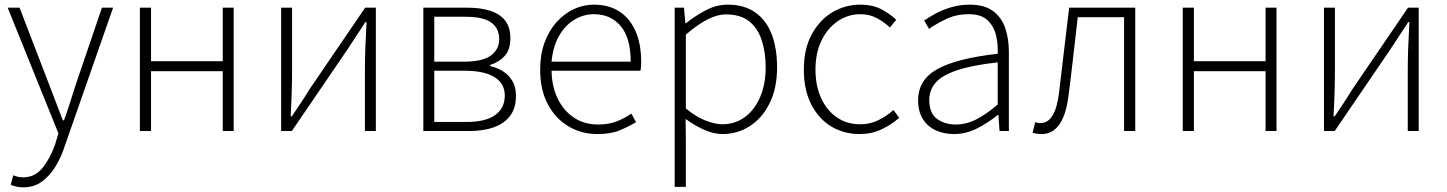

<svg xmlns="http://www.w3.org/2000/svg" viewBox="-20 -563 6218 825"><path d="M80 242Q65 242 51 239Q37 236 26 231L37 190Q45 194 56.5 196.5Q68 199 80 199Q130 199 163 158Q196 117 217 57L231 10L13 -530H64L193 -195Q206 -161 221 -121.5Q236 -82 250 -46H255Q268 -81 280.5 -121Q293 -161 304 -195L418 -530H466L257 68Q243 112 219 151.5Q195 191 161 216.5Q127 242 80 242Z M581 0V-530H629V-300H937V-530H984V0H937V-257H629V0Z M1188 0V-530H1235V-263Q1235 -220 1233.5 -168Q1232 -116 1229 -63H1234Q1251 -88 1272.5 -120.5Q1294 -153 1309 -178L1549 -530H1595V0H1548V-267Q1548 -311 1550 -363Q1552 -415 1555 -468H1550Q1534 -443 1512 -410Q1490 -377 1474 -352L1234 0Z M1799 0V-530H1989Q2047 -530 2088.5 -516Q2130 -502 2151.5 -473.5Q2173 -445 2173 -399Q2173 -349 2148 -322Q2123 -295 2086 -284V-279Q2114 -273 2139 -258Q2164 -243 2180.5 -217Q2197 -191 2197 -151Q2197 -99 2172.5 -66Q2148 -33 2103 -16.5Q2058 0 1996 0ZM1846 -298H1971Q2054 -298 2089.5 -324.5Q2125 -351 2125 -395Q2125 -441 2091 -466Q2057 -491 1980 -491H1846ZM1846 -39H1985Q2066 -39 2107.5 -68.5Q2149 -98 2149 -153Q2149 -204 2105 -231.5Q2061 -259 1977 -259H1846Z M2546 13Q2479 13 2423 -20Q2367 -53 2334 -115Q2301 -177 2301 -264Q2301 -329 2320 -380.5Q2339 -432 2372 -468.5Q2405 -505 2446 -524Q2487 -543 2532 -543Q2595 -543 2640 -514.5Q2685 -486 2710 -431Q2735 -376 2735 -298Q2735 -289 2734.5 -279.5Q2734 -270 2732 -259H2350Q2351 -192 2376 -140Q2401 -88 2445.5 -58Q2490 -28 2550 -28Q2594 -28 2628.5 -41Q2663 -54 2693 -75L2713 -38Q2681 -19 2643 -3Q2605 13 2546 13ZM2350 -298H2690Q2690 -400 2647 -451Q2604 -502 2532 -502Q2487 -502 2447.5 -478Q2408 -454 2382 -408.5Q2356 -363 2350 -298Z M2879 240V-530H2919L2925 -463H2927Q2966 -494 3012 -518.5Q3058 -543 3107 -543Q3178 -543 3225.5 -509.5Q3273 -476 3296 -415.5Q3319 -355 3319 -273Q3319 -183 3286.5 -118.5Q3254 -54 3201 -20.5Q3148 13 3085 13Q3048 13 3007.5 -4.5Q2967 -22 2926 -52L2927 46V240ZM3084 -29Q3138 -29 3180 -59.5Q3222 -90 3246 -145.5Q3270 -201 3270 -273Q3270 -338 3253 -390Q3236 -442 3199 -471.5Q3162 -501 3100 -501Q3061 -501 3018 -478.5Q2975 -456 2927 -414V-97Q2972 -60 3013 -44.5Q3054 -29 3084 -29Z M3674 13Q3606 13 3552 -19.5Q3498 -52 3466 -114Q3434 -176 3434 -264Q3434 -353 3468 -415.5Q3502 -478 3557 -510.5Q3612 -543 3676 -543Q3730 -543 3767.5 -523Q3805 -503 3831 -478L3804 -445Q3778 -469 3747 -485.5Q3716 -502 3677 -502Q3623 -502 3579 -471.5Q3535 -441 3509.5 -388Q3484 -335 3484 -264Q3484 -194 3508.5 -141Q3533 -88 3576 -58.5Q3619 -29 3677 -29Q3719 -29 3755 -47Q3791 -65 3819 -90L3844 -57Q3810 -27 3767.5 -7Q3725 13 3674 13Z M4079 13Q4037 13 4002 -2.5Q3967 -18 3946 -50.5Q3925 -83 3925 -132Q3925 -220 4007.5 -266Q4090 -312 4267 -332Q4269 -374 4259.5 -412.5Q4250 -451 4223 -476.5Q4196 -502 4143 -502Q4088 -502 4044 -480.5Q4000 -459 3972 -439L3951 -475Q3970 -488 3999 -504Q4028 -520 4066 -531.5Q4104 -543 4147 -543Q4210 -543 4247 -515.5Q4284 -488 4299.5 -442Q4315 -396 4315 -340V0H4275L4270 -69H4267Q4227 -36 4179 -11.5Q4131 13 4079 13ZM4086 -28Q4132 -28 4175 -50Q4218 -72 4267 -114V-295Q4158 -283 4093.5 -261.5Q4029 -240 4001 -208.5Q3973 -177 3973 -134Q3973 -76 4006.5 -52Q4040 -28 4086 -28Z M4456 13Q4443 13 4434.5 11.5Q4426 10 4417 7L4428 -38Q4433 -37 4438 -35.5Q4443 -34 4450 -34Q4483 -34 4503 -67Q4523 -100 4531 -168Q4542 -259 4552.5 -349.5Q4563 -440 4574 -530H4858V0H4810V-489H4611Q4601 -406 4592 -324Q4583 -242 4572 -158Q4562 -71 4532.5 -29Q4503 13 4456 13Z M5062 0V-530H5110V-300H5418V-530H5465V0H5418V-257H5110V0Z M5669 0V-530H5716V-263Q5716 -220 5714.5 -168Q5713 -116 5710 -63H5715Q5732 -88 5753.5 -120.5Q5775 -153 5790 -178L6030 -530H6076V0H6029V-267Q6029 -311 6031 -363Q6033 -415 6036 -468H6031Q6015 -443 5993 -410Q5971 -377 5955 -352L5715 0Z"/></svg>

Font: Noto Sans TC ExtraLight
Style: Regular
Weight: 250
Designer: Ryoko NISHIZUKA  (kana, bopomofo & ideographs); Paul D. Hunt (Latin, Greek & Cyrillic); Sandoll Communications , Soo-you
Foundry: Adobe
Version: Version 2.004-H2;hotconv 1.0.118;makeotfexe 2.5.65603